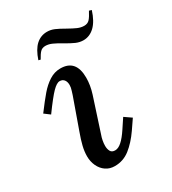

<svg xmlns="http://www.w3.org/2000/svg" viewBox="-151 -672 684 764"><g transform="rotate(-30 191.0 -290.0)"><path d="M250 -102.1Q231 -73.2 214.8 -58.8Q198.7 -44.4 184.1 -44.4Q168.9 -44.4 163.3 -54.9Q157.7 -65.4 157.7 -79.6Q157.7 -91.8 160.2 -104.2Q162.6 -116.7 165.5 -124L216.8 -281.7Q228.5 -318.4 228.5 -353Q228.5 -436 157.2 -436Q129.9 -436 106 -420.7Q82 -405.3 61.3 -381.1Q40.5 -356.9 8.8 -314.5L34.2 -295.4Q75.7 -352.5 95.9 -373Q116.2 -393.6 129.4 -393.6Q142.6 -393.6 149.7 -384.5Q156.7 -375.5 156.7 -360.4Q156.7 -349.1 152.3 -336.2Q147.9 -323.2 147 -319.3L97.7 -180.7Q86.4 -149.9 80.6 -126Q74.7 -102.1 74.7 -79.6Q74.7 -55.7 84.2 -35.2Q93.8 -14.6 111.1 -2.7Q128.4 9.3 151.9 9.3Q190.9 9.3 221.7 -14.9Q252.4 -39.1 279.8 -78.6L309.6 -122.1L277.8 -144ZM150.4 -543.5Q165 -543.5 180.4 -536.6Q195.8 -529.8 218.3 -516.1Q243.2 -501.5 260 -494.1Q276.9 -486.8 293.9 -486.8Q322.8 -486.8 345.5 -508.5Q368.2 -530.3 382.3 -574.7L371.1 -578.1Q359.4 -555.2 350.1 -545.2Q340.8 -535.2 325.2 -535.2Q310.5 -535.2 295.4 -541.7Q280.3 -548.3 257.8 -561Q233.4 -575.2 217.3 -582Q201.2 -588.9 184.1 -588.9Q155.3 -588.9 133.8 -569.6Q112.3 -550.3 98.1 -507.8L107.4 -505.4Q118.2 -525.4 127 -534.4Q135.7 -543.5 150.4 -543.5Z"/></g></svg>

Font: Radley
Style: Italic
Weight: 400
Italic angle: -12°
Designer: Vernon Adams
Foundry: Vernon Adams
Version: Version 1.003; ttfautohint (v1.6)